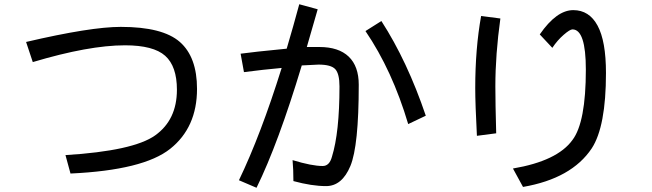

<svg xmlns="http://www.w3.org/2000/svg" viewBox="-20 -805 3040 895"><path d="M308.6 3.9 285.2 -82Q601.6 -101.6 703.1 -173.8Q804.7 -246.1 804.7 -386.7Q804.7 -496.1 750 -544.9Q695.3 -593.8 562.5 -593.8Q394.5 -593.8 132.8 -515.6L101.6 -609.4Q402.3 -679.7 543 -679.7Q738.3 -679.7 818.4 -609.4Q898.4 -539.1 898.4 -390.6Q898.4 -210.9 773.4 -111.3Q648.4 -11.7 308.6 3.9Z M1347.7 39.1Q1347.7 -15.6 1343.8 -58.6Q1433.6 -31.2 1484.4 -31.2Q1515.6 -31.2 1527.3 -74.2Q1562.5 -187.5 1562.5 -402.3Q1562.5 -460.9 1543 -482.4Q1523.4 -503.9 1464.8 -503.9L1386.7 -500Q1277.3 -136.7 1175.8 70.3L1093.8 35.2Q1195.3 -175.8 1293 -488.3Q1207 -480.5 1117.2 -468.8L1101.6 -554.7Q1156.2 -562.5 1316.4 -578.1Q1347.7 -683.6 1375 -785.2L1460.9 -761.7L1410.2 -585.9H1468.8Q1558.6 -585.9 1605.5 -541Q1652.3 -496.1 1652.3 -410.2Q1652.3 -125 1613.3 -31.2Q1574.2 62.5 1500 62.5Q1433.6 62.5 1347.7 39.1ZM1964.8 -265.6 1882.8 -226.6Q1808.6 -476.6 1683.6 -660.2L1757.8 -707Q1878.9 -519.5 1964.8 -265.6Z M2418 66.4 2371.1 -19.5Q2578.1 -54.7 2648.4 -152.3Q2710.9 -234.4 2710.9 -480.5Q2710.9 -574.2 2695.3 -621.1Q2679.7 -668 2648.4 -668Q2636.7 -668 2607.4 -642.6Q2578.1 -617.2 2554.7 -582L2496.1 -644.5Q2574.2 -757.8 2652.3 -757.8Q2726.6 -757.8 2765.6 -685.5Q2804.7 -613.3 2804.7 -464.8Q2804.7 -214.8 2738.3 -113.3Q2644.5 27.3 2418 66.4ZM2312.5 -718.8Q2289.1 -550.8 2289.1 -402.3Q2289.1 -324.2 2293 -183.6L2203.1 -171.9Q2195.3 -320.3 2195.3 -394.5Q2195.3 -578.1 2222.7 -730.5Z"/></svg>

Font: Droid Sans Fallback
Style: Regular
Weight: 400
Designer: Steve Matteson
Foundry: Ascender Corporation
Version: 3.00 (Khmer version)